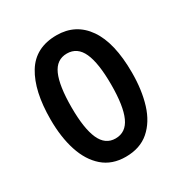

<svg xmlns="http://www.w3.org/2000/svg" viewBox="-137 -705 730 768"><g transform="rotate(-30 228.0 -321.0)"><path d="M416 -321Q416 -240 396.5 -177Q377 -114 335 -77.5Q293 -41 227 -41Q164 -41 122.5 -77Q81 -113 60.5 -176Q40 -239 40 -321Q40 -452 85.5 -526.5Q131 -601 229 -601Q317 -601 366.5 -530Q416 -459 416 -321ZM137 -321Q137 -223 159 -174Q181 -125 228 -125Q276 -125 298 -173.5Q320 -222 320 -321Q320 -420 298 -468.5Q276 -517 228 -517Q180 -517 158.5 -468.5Q137 -420 137 -321Z"/></g></svg>

Font: Noto Sans Tamil UI ExtraCondensed Medium
Style: Regular
Weight: 500
Width: 2
Designer: Jelle Bosma - Monotype Design Team
Foundry: Monotype Imaging Inc.
Version: Version 2.004; ttfautohint (v1.8.4.7-5d5b)